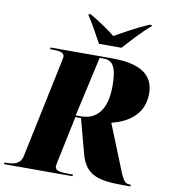

<svg xmlns="http://www.w3.org/2000/svg" viewBox="-133 -1030 1000 1115"><g transform="rotate(10 367.0 -472.0)"><path d="M388 -784H521C564 -832 615 -890 671 -937L672 -944H657C584 -912 502 -866 462 -843C431 -868 380 -904 313 -944H300L299 -937C322 -905 367 -822 388 -784ZM-34 0H369L372 -10H339C297 -10 265 -14 265 -40C265 -47 268 -59 274 -89L327 -341H360L414 -139C447 -16 525 0 675 0H711L713 -10H707C670 -10 663 -34 625 -129L538 -345C618 -364 725 -416 725 -549C725 -660 644 -714 480 -714H116L113 -704H126C168 -704 198 -700 198 -674C198 -670 196 -661 191 -636L71 -65C61 -19 22 -10 -19 -10H-32ZM357 -351H327L406 -704H433C484 -704 508 -665 508 -556C508 -417 452 -351 357 -351Z"/></g></svg>

Font: Noto Serif Display Black
Style: Italic
Weight: 900
Italic angle: -12°
Designer: Monotype Design Team
Foundry: Monotype Imaging Inc.
Version: Version 2.009